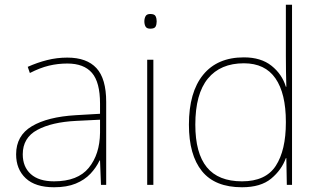

<svg xmlns="http://www.w3.org/2000/svg" viewBox="-20 -780 1341 810"><path d="M264 -537Q346 -537 387 -492.5Q428 -448 428 -350V0H406L402 -103H400Q386 -73 361.5 -47Q337 -21 299.5 -5.5Q262 10 208 10Q129 10 88.5 -28Q48 -66 48 -129Q48 -208 114.5 -247.5Q181 -287 299 -294L402 -300V-343Q402 -433 368 -472.5Q334 -512 264 -512Q224 -512 186.5 -503Q149 -494 106 -472L97 -498Q137 -516 178.5 -526.5Q220 -537 264 -537ZM301 -270Q199 -265 137.5 -232Q76 -199 76 -129Q76 -76 110 -45.5Q144 -15 208 -15Q308 -15 354.5 -72Q401 -129 402 -220V-275Z M627 -528V0H601V-528ZM614 -721Q632 -721 636.5 -711.5Q641 -702 641 -690Q641 -677 636.5 -668Q632 -659 614 -659Q599 -659 594 -668Q589 -677 589 -690Q589 -702 594 -711.5Q599 -721 614 -721Z M1001 10Q887 10 832 -58Q777 -126 777 -254Q777 -391 837 -464.5Q897 -538 1009 -538Q1081 -538 1125.5 -502.5Q1170 -467 1186 -414H1188Q1187 -448 1186.5 -480Q1186 -512 1186 -543V-760H1212V0H1190L1188 -113H1186Q1168 -63 1124 -26.5Q1080 10 1001 10ZM1001 -15Q1101 -15 1143.5 -80.5Q1186 -146 1186 -263V-266Q1186 -386 1142 -449.5Q1098 -513 1009 -513Q910 -513 857 -448.5Q804 -384 804 -254Q804 -134 852.5 -74.5Q901 -15 1001 -15Z"/></svg>

Font: Noto Sans Cham Thin
Style: Regular
Weight: 250
Version: Version 2.002